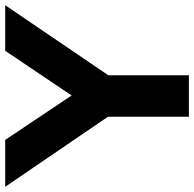

<svg xmlns="http://www.w3.org/2000/svg" viewBox="-50 -721 745 737"><g transform="rotate(-90 322.5 -352.5)"><path d="M243 0V-363L274 -265L-26 -705H154L334 -436H315L496 -705H671L372 -265L402 -363V0Z"/></g></svg>

Font: Nunito Sans 10pt ExtraBold
Style: Regular
Weight: 800
Designer: Vernon Adams
Foundry: Vernon Adams
Version: Version 3.101;gftools[0.9.27]